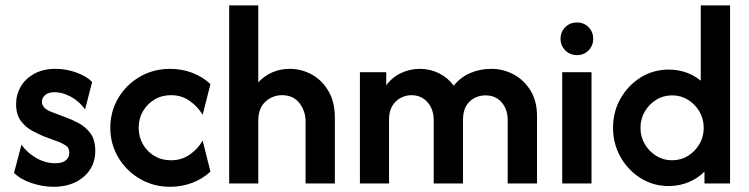

<svg xmlns="http://www.w3.org/2000/svg" viewBox="-20 -687 2805 719"><path d="M180.6 12.5Q141 12.5 99.3 -1Q57.6 -14.6 32.6 -39.6L60.4 -145.1Q80.6 -116 114.9 -95.8Q149.3 -75.7 186.8 -75.7Q213.9 -75.7 226.7 -86.8Q239.6 -97.9 239.6 -114.6Q239.6 -133.3 226.4 -142Q213.2 -150.7 200 -155.6L142.4 -177.1Q124.3 -184.7 100 -197.6Q75.7 -210.4 58 -234.4Q40.3 -258.3 40.3 -297.2Q40.3 -332.6 57.6 -362.5Q75 -392.4 108.3 -410.8Q141.7 -429.2 187.5 -429.2Q229.2 -429.2 267.4 -414.9Q305.6 -400.7 325 -379.9L298.6 -277.1Q277.1 -307.6 245.5 -324.7Q213.9 -341.7 184.7 -341.7Q161.1 -341.7 149 -330.9Q136.8 -320.1 136.8 -305.6Q136.8 -295.1 145.1 -285.1Q153.5 -275 172.2 -268.1L227.1 -247.2Q248.6 -239.6 274.3 -226Q300 -212.5 318.4 -188.2Q336.8 -163.9 336.8 -121.5Q336.8 -62.5 293.4 -25Q250 12.5 180.6 12.5Z M616.7 12.5Q554.9 12.5 503.8 -17.4Q452.8 -47.2 422.9 -97.6Q393.1 -147.9 393.1 -208.3Q393.1 -269.4 422.9 -319.8Q452.8 -370.1 503.8 -399.7Q554.9 -429.2 616.7 -429.2Q660.4 -429.2 699.3 -414.6Q738.2 -400 768.1 -372.2L738.9 -256.9Q721.5 -286.8 691 -308.7Q660.4 -330.6 620.1 -330.6Q585.4 -330.6 558 -313.9Q530.6 -297.2 514.9 -269.8Q499.3 -242.4 499.3 -208.3Q499.3 -175 514.9 -147.2Q530.6 -119.4 558 -103.1Q585.4 -86.8 620.1 -86.8Q660.4 -86.8 691 -108.3Q721.5 -129.9 738.9 -160.4L768.1 -44.4Q738.2 -16.7 699.3 -2.1Q660.4 12.5 616.7 12.5Z M838.2 0V-666.7H947.2V-378.5Q970.1 -403.5 1000.3 -416.3Q1030.6 -429.2 1064.6 -429.2Q1109 -429.2 1147.6 -408Q1186.1 -386.8 1210.1 -345.8Q1234 -304.9 1234 -247.2V0H1124.3V-232.6Q1124.3 -270.8 1101.4 -300.7Q1078.5 -330.6 1036.1 -330.6Q1001.4 -330.6 974.3 -306.6Q947.2 -282.6 947.2 -234V0Z M1327.8 0V-416.7H1426.4V-367.4Q1448.6 -397.9 1481.9 -413.5Q1515.3 -429.2 1552.1 -429.2Q1590.3 -429.2 1623.6 -412.8Q1656.9 -396.5 1679.2 -366Q1703.5 -397.2 1740.3 -413.2Q1777.1 -429.2 1819.4 -429.2Q1864.6 -429.2 1903.5 -408.3Q1942.4 -387.5 1966.7 -347.9Q1991 -308.3 1991 -252.8V0H1881.2V-237.5Q1881.2 -277.1 1858.7 -303.5Q1836.1 -329.9 1797.9 -329.9Q1776.4 -329.9 1756.9 -320.1Q1737.5 -310.4 1725.7 -290.3Q1713.9 -270.1 1713.9 -238.9V0H1604.2V-237.5Q1604.2 -263.9 1593.8 -285.1Q1583.3 -306.2 1564.6 -318.4Q1545.8 -330.6 1520.8 -330.6Q1500 -330.6 1480.6 -320.5Q1461.1 -310.4 1449 -290.3Q1436.8 -270.1 1436.8 -238.9V0Z M2085.4 0V-416.7H2195.1V0ZM2140.3 -480.6Q2114.6 -480.6 2096.9 -498.3Q2079.2 -516 2079.2 -541.7Q2079.2 -568.1 2096.9 -585.4Q2114.6 -602.8 2140.3 -602.8Q2166.7 -602.8 2184 -585.4Q2201.4 -568.1 2201.4 -541.7Q2201.4 -516 2184 -498.3Q2166.7 -480.6 2140.3 -480.6Z M2484 9.7Q2426.4 9.7 2379.2 -19.8Q2331.9 -49.3 2303.8 -99Q2275.7 -148.6 2275.7 -208.3Q2275.7 -268.8 2303.8 -318.1Q2331.9 -367.4 2379.2 -396.9Q2426.4 -426.4 2484 -426.4Q2519.4 -426.4 2549.7 -415.6Q2579.9 -404.9 2604.2 -384.7V-666.7H2713.9V0H2618.1V-44.4Q2593.8 -19.4 2559 -4.9Q2524.3 9.7 2484 9.7ZM2496.5 -86.8Q2529.9 -86.8 2556.6 -103.5Q2583.3 -120.1 2599.3 -147.6Q2615.3 -175 2615.3 -208.3Q2615.3 -241.7 2599.3 -269.1Q2583.3 -296.5 2556.6 -313.2Q2529.9 -329.9 2497.2 -329.9Q2463.9 -329.9 2437.2 -313.2Q2410.4 -296.5 2394.4 -269.1Q2378.5 -241.7 2378.5 -208.3Q2378.5 -175 2394.4 -147.6Q2410.4 -120.1 2437.2 -103.5Q2463.9 -86.8 2496.5 -86.8Z"/></svg>

Font: Afacad SemiBold
Style: Regular
Weight: 600
Designer: Kristian Moeller
Foundry: Dicotype
Version: Version 1.000